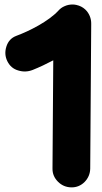

<svg xmlns="http://www.w3.org/2000/svg" viewBox="-20 -746 453 850"><path d="M295.4 83.5C318.4 84 338.4 75.7 354.5 59.6C370.6 43 378.9 23.4 379.4 0.5L383.8 -640.1C384.3 -663.6 375.5 -687 357.4 -704.1C346.2 -714.4 333.5 -720.7 318.4 -724.1C312.5 -725.6 306.6 -726.1 300.8 -726.1C288.6 -726.1 276.4 -723.6 265.1 -718.3C254.9 -713.9 246.1 -707.5 238.8 -699.2C195.3 -651.9 110.8 -608.9 51.3 -586.9C29.8 -578.6 15.6 -563 8.3 -540C1 -517.1 2.4 -495.1 12.7 -474.6C22.9 -454.1 38.6 -440.4 60.5 -434.1C82.5 -427.2 104 -428.2 125 -436.5C155.3 -448.7 185.5 -462.9 215.8 -479L212.4 -0.5C211.9 22.5 220.2 42 236.8 58.6C252.9 74.7 272.5 83 295.4 83.5Z"/></svg>

Font: Mikhak Black
Style: Regular
Weight: 900
Designer: Amin Abedi
Version: Version 3.2